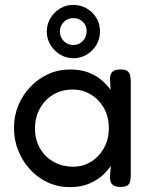

<svg xmlns="http://www.w3.org/2000/svg" viewBox="-20 -760 614 790"><path d="M475 9.2Q453.2 9.2 443.4 0.2Q433.5 -8.8 432.2 -27.8L435.8 -78Q426.2 -62 405 -41.5Q383.8 -21 349.6 -5.5Q315.5 10 267 10Q219 10 177.5 -9Q136 -28 104.6 -61.8Q73.2 -95.5 55.4 -139.5Q37.5 -183.5 37.5 -234.2Q37.5 -283.2 55.4 -326.4Q73.2 -369.5 105.1 -402.8Q137 -436 178.4 -455Q219.8 -474 267 -474Q310.8 -474 341.8 -462.5Q372.8 -451 395.5 -432.2Q418.2 -413.5 435.2 -390.5L432.5 -433.2Q432.2 -454.5 442.5 -464.4Q452.8 -474.2 476 -474.2Q494.8 -474.2 503.5 -468.2Q512.2 -462.2 515.1 -451Q518 -439.8 518 -423.8V-38Q518 -23.5 515.1 -12.6Q512.2 -1.8 503.1 3.8Q494 9.2 475 9.2ZM281.5 -74.2Q322.2 -74.2 355.4 -95.1Q388.5 -116 408.1 -151.6Q427.8 -187.2 427.8 -232.5Q427.8 -280.2 407.4 -315.8Q387 -351.2 353.4 -371.4Q319.8 -391.5 279.5 -391.5Q233.2 -391.5 198.4 -370.2Q163.5 -349 143.8 -313Q124 -277 124 -230.8Q124 -186.2 143.9 -150.8Q163.8 -115.2 199.5 -94.8Q235.2 -74.2 281.5 -74.2ZM282.1 -520.5Q252.2 -520.5 227.6 -535.4Q203 -550.2 187.8 -575.2Q172.5 -600.2 172.5 -630.1Q172.5 -659.9 187.4 -684.9Q202.3 -709.9 226.7 -724.8Q251.2 -739.8 280.9 -739.8Q311.8 -739.8 336.7 -725.3Q361.7 -710.9 376.6 -686.3Q391.5 -661.8 391.5 -631Q391.5 -600.2 376.7 -575.2Q361.8 -550.2 336.9 -535.4Q312 -520.5 282.1 -520.5ZM282.1 -574.8Q305 -574.8 320.8 -591.4Q336.5 -608 336.5 -631.9Q336.5 -654.9 321.1 -670.2Q305.8 -685.5 281.1 -685.5Q258.2 -685.5 242.4 -669.4Q226.5 -653.2 226.5 -631.1Q226.5 -607 242.4 -590.9Q258.2 -574.8 282.1 -574.8Z"/></svg>

Font: Fredoka Light
Style: Regular
Weight: 300
Designer: Ben Nathan
Foundry: Milena B. Brandão, Ben Nathan
Version: Version 2.001